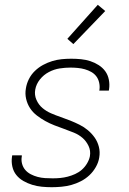

<svg xmlns="http://www.w3.org/2000/svg" viewBox="-20 -773 540 801"><path d="M196 8Q175 8 154.5 6Q134 4 114.5 -2Q95 -8 77.5 -18Q60 -28 48 -43Q36 -58 31.5 -78Q27 -98 30 -119L31 -125H71V-121Q68 -105 72 -90Q76 -75 85.5 -64Q95 -53 108.5 -46Q122 -39 137 -35Q152 -31 168 -30Q184 -29 200 -29Q216 -29 231.5 -30.5Q247 -32 262.5 -36Q278 -40 293.5 -47Q309 -54 321.5 -65Q334 -76 343 -91Q352 -106 355 -121Q359 -144 349.5 -164Q340 -184 324.5 -197.5Q309 -211 288.5 -219.5Q268 -228 248 -235Q228 -242 207.5 -250Q187 -258 169 -268Q151 -278 134 -291Q117 -304 105.5 -321.5Q94 -339 89 -360.5Q84 -382 88 -404Q91 -424 100.5 -443Q110 -462 125.5 -477Q141 -492 159.5 -502Q178 -512 197.5 -518Q217 -524 237 -526Q257 -528 277 -528Q298 -528 318 -526Q338 -524 356.5 -518Q375 -512 391.5 -501.5Q408 -491 419 -476Q430 -461 434 -441Q438 -421 435 -401L434 -395H394L395 -399Q397 -414 393.5 -429Q390 -444 381.5 -455Q373 -466 360.5 -473Q348 -480 334 -484Q320 -488 304.5 -489.5Q289 -491 274 -491Q252 -491 229 -487.5Q206 -484 184 -472.5Q162 -461 146.5 -441.5Q131 -422 127 -399Q123 -377 132 -356.5Q141 -336 157 -322.5Q173 -309 192.5 -300.5Q212 -292 232.5 -285Q253 -278 273 -270Q293 -262 312 -252.5Q331 -243 347 -229.5Q363 -216 375 -199Q387 -182 392.5 -160.5Q398 -139 394 -116Q391 -96 380 -76.5Q369 -57 353 -42Q337 -27 317.5 -17Q298 -7 278 -1.5Q258 4 237 6Q216 8 196 8ZM286 -589 261 -611 388 -753 419 -727Z"/></svg>

Font: Iosevka Extralight
Style: Italic
Weight: 200
Italic angle: -9°
Monospace: yes
Designer: Belleve Invis
Foundry: Belleve Invis
Version: Version 32.5.0; ttfautohint (v1.8.4)